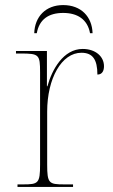

<svg xmlns="http://www.w3.org/2000/svg" viewBox="-20 -737 445 757"><path d="M115 -606H125C135 -661 172 -686 229 -686C285 -686 325 -661 335 -606H345C343 -671 300 -717 229 -717C160 -717 117 -671 115 -606ZM49 0H268V-10H233C173 -10 166 -14 166 -88V-297C166 -428 223 -529 301 -529C345 -529 364 -503 364 -443C383 -443 390 -458 390 -476C390 -514 357 -544 306 -544C230 -544 185 -463 167 -397H165V-536H43V-526H61C134 -526 138 -522 138 -452V-88C138 -14 131 -10 71 -10H49Z"/></svg>

Font: Noto Serif Display Thin
Style: Regular
Weight: 100
Designer: Monotype Design Team
Foundry: Monotype Imaging Inc.
Version: Version 2.009